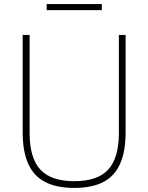

<svg xmlns="http://www.w3.org/2000/svg" viewBox="-20 -911 726 940"><path d="M343.5 9Q257 9 201 -20Q145 -49 118 -109.5Q91 -170 91 -264.5V-740H125V-259.5Q125 -138 177.2 -81Q229.5 -24 343.5 -24Q458 -24 510 -81Q562 -138 562 -259.5V-740H595V-264.5Q595 -170 568.2 -109.5Q541.5 -49 486 -20Q430.5 9 343.5 9ZM208.5 -861.5V-891H478.5V-861.5Z"/></svg>

Font: Encode Sans SC Thin
Style: Regular
Weight: 250
Designer: Multiple Designers
Foundry: Impallari Type
Version: Version 3.002